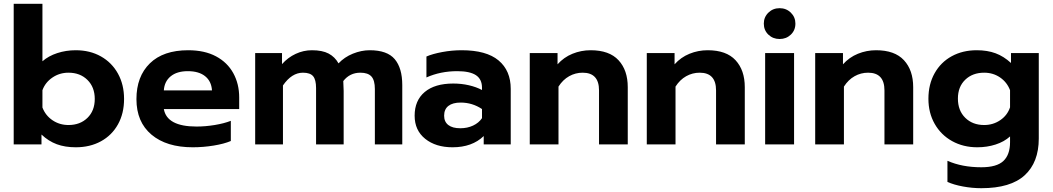

<svg xmlns="http://www.w3.org/2000/svg" viewBox="-20 -759 5532 1009"><path d="M198 -52V0H52V-739H203V-437Q235 -465 281 -480Q327 -495 378 -495Q453 -495 510.5 -462.5Q568 -430 600 -372Q632 -314 632 -239Q632 -163 600 -105.5Q568 -48 510.5 -16.5Q453 15 378 15Q322 15 278.5 -1Q235 -17 198 -52ZM478 -239Q478 -301 439.5 -339Q401 -377 340 -377Q293 -377 255.5 -351.5Q218 -326 203 -285V-194Q219 -152 256 -127Q293 -102 340 -102Q401 -102 439.5 -139.5Q478 -177 478 -239Z M697 -238Q697 -357 767.5 -426Q838 -495 969 -495Q1055 -495 1115 -463Q1175 -431 1206 -374.5Q1237 -318 1237 -247V-186H841Q857 -94 1013 -94Q1059 -94 1108 -102Q1157 -110 1193 -124V-18Q1158 -3 1103 6Q1048 15 993 15Q855 15 776 -51.5Q697 -118 697 -238ZM1094 -284Q1091 -332 1058 -358.5Q1025 -385 967 -385Q910 -385 877 -358Q844 -331 841 -284Z M1321 -480H1462V-422Q1493 -457 1534 -476Q1575 -495 1619 -495Q1674 -495 1707 -477.5Q1740 -460 1759 -426Q1790 -459 1834.5 -477Q1879 -495 1923 -495Q2015 -495 2054.5 -448Q2094 -401 2094 -312V0H1950V-291Q1950 -337 1932 -357Q1914 -377 1874 -377Q1818 -377 1784 -333Q1786 -301 1786 -281V0H1641V-296Q1641 -340 1625.5 -358.5Q1610 -377 1572 -377Q1513 -377 1467 -310V0H1321Z M2159 -151Q2159 -231 2212 -275.5Q2265 -320 2362 -320Q2405 -320 2444 -311Q2483 -302 2513 -286V-298Q2513 -343 2481 -364Q2449 -385 2383 -385Q2295 -385 2221 -352V-462Q2253 -476 2304 -485.5Q2355 -495 2406 -495Q2536 -495 2600 -441.5Q2664 -388 2664 -292V0H2522V-44Q2461 15 2358 15Q2270 15 2214.5 -29.5Q2159 -74 2159 -151ZM2513 -138V-186Q2462 -220 2401 -220Q2359 -220 2336.5 -202.5Q2314 -185 2314 -151Q2314 -119 2336 -102Q2358 -85 2399 -85Q2436 -85 2466 -99Q2496 -113 2513 -138Z M2764 -480H2910V-421Q2943 -458 2988.5 -476.5Q3034 -495 3084 -495Q3182 -495 3230.5 -442.5Q3279 -390 3279 -301V0H3128V-284Q3128 -377 3042 -377Q3004 -377 2971 -358.5Q2938 -340 2915 -304V0H2764Z M3379 -480H3525V-421Q3558 -458 3603.5 -476.5Q3649 -495 3699 -495Q3797 -495 3845.5 -442.5Q3894 -390 3894 -301V0H3743V-284Q3743 -377 3657 -377Q3619 -377 3586 -358.5Q3553 -340 3530 -304V0H3379Z M3994 -635Q3994 -669 4018 -692.5Q4042 -716 4077 -716Q4112 -716 4136 -692.5Q4160 -669 4160 -635Q4160 -600 4136 -577Q4112 -554 4077 -554Q4042 -554 4018 -577Q3994 -600 3994 -635ZM4001 -480H4153V0H4001Z M4264 -480H4410V-421Q4443 -458 4488.5 -476.5Q4534 -495 4584 -495Q4682 -495 4730.5 -442.5Q4779 -390 4779 -301V0H4628V-284Q4628 -377 4542 -377Q4504 -377 4471 -358.5Q4438 -340 4415 -304V0H4264Z M4959 197V86Q5036 120 5137 120Q5218 120 5253 87Q5288 54 5288 -12V-42Q5257 -14 5212 0.5Q5167 15 5116 15Q5042 15 4983.5 -17.5Q4925 -50 4892 -108Q4859 -166 4859 -240Q4859 -316 4891.5 -374Q4924 -432 4981.5 -463.5Q5039 -495 5113 -495Q5169 -495 5212 -479Q5255 -463 5293 -428V-480H5439V-31Q5439 94 5365 162Q5291 230 5137 230Q5089 230 5040.5 221Q4992 212 4959 197ZM5288 -195V-285Q5272 -327 5235.5 -352Q5199 -377 5152 -377Q5091 -377 5052.5 -340Q5014 -303 5014 -241Q5014 -178 5052.5 -140Q5091 -102 5152 -102Q5199 -102 5236.5 -127.5Q5274 -153 5288 -195Z"/></svg>

Font: Prompt SemiBold
Style: Regular
Weight: 600
Designer: Katatrad Team
Foundry: CadsonDemak
Version: Version 1.001